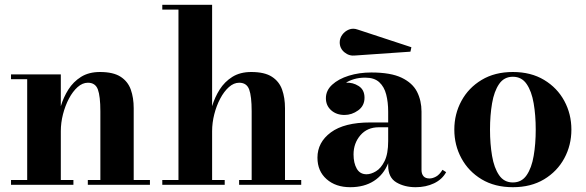

<svg xmlns="http://www.w3.org/2000/svg" viewBox="-20 -770 2441 800"><path d="M25.9 -20H93.3V-439.9H25.9V-460H233.4V-327.4Q244.4 -364.5 264.9 -397Q285.4 -429.4 317.7 -449.7Q350.1 -470 396.5 -470Q451.9 -470 482.4 -450.3Q512.9 -430.7 525 -396.6Q537.1 -362.5 537.1 -319.1V-20H604.7V0H345.9V-20H398.2V-306.2Q398.2 -369.1 387.8 -397.2Q377.4 -425.3 346.2 -425.3Q323.7 -425.3 303.3 -407.1Q283 -388.9 267.2 -359.1Q251.5 -329.3 242.4 -293.8Q233.4 -258.3 233.4 -223.6V-20H285.9V0H25.9Z M656.2 -20H723.6V-730H656.2V-750H863.8V-327.4Q874.8 -364.5 895.3 -397Q915.8 -429.4 948.1 -449.7Q980.5 -470 1026.9 -470Q1082.3 -470 1112.8 -450.3Q1143.3 -430.7 1155.4 -396.6Q1167.5 -362.5 1167.5 -319.1V-20H1235.1V0H976.3V-20H1028.6V-306.2Q1028.6 -369.1 1018.2 -397.2Q1007.8 -425.3 976.6 -425.3Q954.1 -425.3 933.7 -407.1Q913.3 -388.9 897.6 -359.1Q881.8 -329.3 872.8 -293.8Q863.8 -258.3 863.8 -223.6V-20H916.3V0H656.2Z M1460.7 -538.8Q1435.3 -535.6 1415.4 -551.9Q1395.5 -568.1 1395.5 -593.5Q1395.5 -610.6 1406.2 -625.4Q1417 -640.1 1434.2 -647Q1451.4 -653.8 1470.7 -646.7L1694.1 -573.2L1690.2 -554.7ZM1522.9 -259.8H1597.4V-304.9Q1597.4 -344 1589.2 -376.1Q1581.1 -408.2 1560.3 -427.4Q1539.6 -446.5 1502 -446.5Q1476.1 -446.5 1455.3 -440.3Q1434.6 -434.1 1421.9 -425.3Q1449.7 -427.2 1474.2 -411.7Q1498.8 -396.2 1498.8 -362.8Q1498.8 -329.1 1472.4 -310.1Q1446 -291 1415.5 -291Q1381.8 -291 1359.9 -310.5Q1337.9 -330.1 1337.9 -360.8Q1337.9 -393.1 1364.1 -417.1Q1390.4 -441.2 1433.5 -454.6Q1476.6 -468 1527.1 -468Q1607.9 -468 1653.4 -446.2Q1699 -424.3 1717.7 -387.5Q1736.3 -350.6 1736.3 -304.9V-61.5Q1736.3 -45.7 1744.4 -36Q1752.4 -26.4 1770 -26.4Q1782.2 -26.4 1796.6 -34.1Q1811 -41.7 1823.7 -62.5L1838.9 -52.7Q1822.5 -22.5 1788.5 -6.2Q1754.4 10 1711.9 10Q1665.5 10 1631.5 -10.1Q1597.4 -30.3 1597.4 -80.1V-89.8Q1578.1 -41.7 1537.7 -15.9Q1497.3 10 1439.5 10Q1378.7 10 1340.7 -23.6Q1302.7 -57.1 1302.7 -113Q1302.7 -177 1358.6 -218.4Q1414.6 -259.8 1522.9 -259.8ZM1507.3 -43.9Q1525.6 -43.9 1546.6 -56.4Q1567.6 -68.8 1582.5 -99Q1597.4 -129.2 1597.4 -182.1V-239.7H1558.1Q1510.3 -239.7 1481.7 -206.5Q1453.1 -173.3 1453.1 -126.5Q1453.1 -90.8 1466.4 -67.4Q1479.7 -43.9 1507.3 -43.9Z M1873 -230Q1873 -294.9 1902.6 -349.5Q1932.1 -404.1 1986.8 -437Q2041.5 -470 2116.9 -470Q2192.4 -470 2247.1 -437Q2301.8 -404.1 2331.3 -349.5Q2360.8 -294.9 2360.8 -230Q2360.8 -165 2331.3 -110.5Q2301.8 -55.9 2247.1 -22.9Q2192.4 10 2116.9 10Q2041.5 10 1986.8 -22.9Q1932.1 -55.9 1902.6 -110.5Q1873 -165 1873 -230ZM2021.7 -230Q2021.7 -170.4 2030.3 -120.4Q2038.8 -70.3 2059.6 -40Q2080.3 -9.8 2116.9 -9.8Q2153.6 -9.8 2174.3 -40Q2195.1 -70.3 2203.6 -120.4Q2212.2 -170.4 2212.2 -230Q2212.2 -289.6 2203.6 -339.6Q2195.1 -389.6 2174.3 -419.9Q2153.6 -450.2 2116.9 -450.2Q2080.3 -450.2 2059.6 -419.9Q2038.8 -389.6 2030.3 -339.6Q2021.7 -289.6 2021.7 -230Z"/></svg>

Font: Bodoni* 11
Style: Bold
Weight: 700
Version: Version 2.000; ttfautohint (v1.8.1)